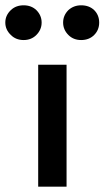

<svg xmlns="http://www.w3.org/2000/svg" viewBox="-64 -704 394 724"><path d="M187 -460H80V0H187ZM194 -666Q174 -646 174 -619Q174 -592 194 -572Q213 -553 242 -553Q272 -553 291 -572Q310 -591 310 -619Q310 -647 291 -666Q272 -684 242 -684Q214 -684 194 -666ZM-23 -666Q-44 -646 -44 -619Q-44 -592 -23 -572Q-4 -553 25 -553Q54 -553 73 -572Q93 -592 93 -619Q93 -646 73 -666Q54 -684 25 -684Q-4 -684 -23 -666Z"/></svg>

Font: NM-font
Style: Medium
Weight: 500
Designer: ""
Foundry: ""
Version: ""